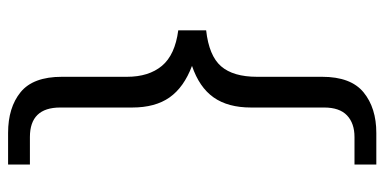

<svg xmlns="http://www.w3.org/2000/svg" viewBox="-258 -541 951 475"><g transform="rotate(-90 217.5 -303.5)"><path d="M48 98H116Q150 98 169.5 79.5Q189 61 189 23V-158Q189 -215 214 -250.5Q239 -286 292 -304Q239 -324 214 -359.5Q189 -395 189 -452V-630Q189 -705 116 -705H48V-759H126Q189 -759 227 -728Q265 -697 265 -626V-465Q265 -411 292 -378.5Q319 -346 380 -338V-269Q317 -262 291 -232Q265 -202 265 -143V18Q265 89 226.5 120.5Q188 152 126 152H48Z"/></g></svg>

Font: Maitree
Style: Regular
Weight: 400
Designer: CadsonDemak Team
Foundry: CadsonDemak
Version: Version 1.000